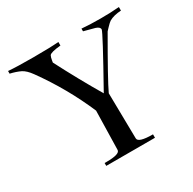

<svg xmlns="http://www.w3.org/2000/svg" viewBox="-140 -754 910 907"><g transform="rotate(-30 315.0 -301.0)"><path d="M279.3 -241.2Q212.9 -396.5 112.3 -536.1Q89.8 -567.4 68.4 -578.1Q43.9 -589.8 12.7 -596.7V-611.3Q58.6 -607.4 148.4 -607.4Q244.1 -607.4 287.1 -611.3V-591.8Q232.4 -586.9 224.6 -575.2Q219.7 -565.4 217.8 -551.8L215.8 -540Q282.2 -411.1 351.6 -293.9Q493.2 -546.9 494.1 -560.5Q494.1 -574.2 471.7 -581.1L413.1 -596.7V-611.3Q459 -607.4 515.6 -607.4Q573.2 -607.4 617.2 -611.3V-591.8Q577.1 -589.8 551.8 -575.2Q543 -569.3 528.3 -553.7L513.7 -538.1Q398.4 -338.9 372.1 -282.2Q372.1 -245.1 376 -34.2Q376 -9.8 456.1 -9.8V8.8H190.4V-6.8Q193.4 -6.8 201.2 -6.8Q273.4 -6.8 274.4 -29.3Q276.4 -143.6 279.3 -241.2Z"/></g></svg>

Font: Bentham
Style: Regular
Weight: 400
Version: Version 002.002